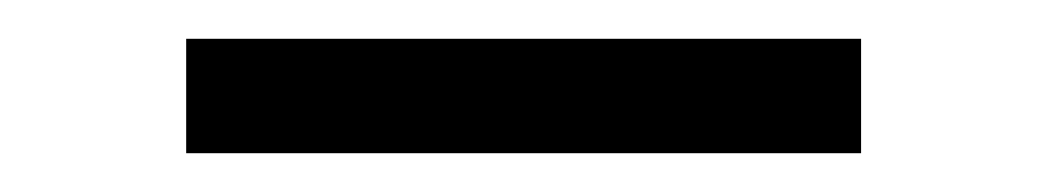

<svg xmlns="http://www.w3.org/2000/svg" viewBox="-20 -713 540 99"><path d="M76 -634V-693H424V-634Z"/></svg>

Font: Nunito Sans 7pt SemiExpanded Light
Style: Regular
Weight: 300
Width: 6
Designer: Vernon Adams
Foundry: Vernon Adams
Version: Version 3.101;gftools[0.9.27]